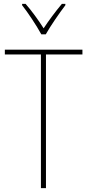

<svg xmlns="http://www.w3.org/2000/svg" viewBox="-20 -970 450 990"><path d="M193 -793H216C241 -837 285 -901 317 -943V-950H299C264 -908 232 -865 205 -824C179 -865 143 -915 112 -950H94V-943C122 -908 168 -839 193 -793ZM217 0V-689H405V-714H5V-689H191V0Z"/></svg>

Font: Noto Sans Oriya Cond Thin
Style: Regular
Weight: 100
Width: 3
Designer: Amélie Bonet and Sol Matas
Foundry: Google LLC
Version: Version 2.006